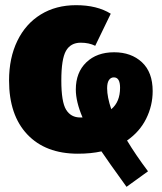

<svg xmlns="http://www.w3.org/2000/svg" viewBox="-20 -574 625 742"><path d="M471 -31Q504 24 552 88L469 148Q396 47 372 11Q332 20 281 20Q156 20 85.5 -54.5Q15 -129 15 -263Q15 -350 47 -416Q79 -482 137.5 -518Q196 -554 274 -554Q355 -554 408 -521L348 -397Q324 -409 292 -409Q253 -409 235 -377.5Q217 -346 217 -263Q217 -180 235.5 -150Q254 -120 290 -120H299Q273 -181 273 -228Q273 -294 313.5 -333Q354 -372 421 -372Q487 -372 528.5 -333.5Q570 -295 570 -222Q570 -166 545 -115.5Q520 -65 471 -31ZM410 -152Q444 -180 444 -235Q444 -275 420 -275Q408 -275 401 -264.5Q394 -254 394 -233Q394 -199 410 -152Z"/></svg>

Font: Fira Sans Condensed Black
Style: Regular
Weight: 900
Width: 3
Designer: Carrois Corporate & Edenspiekermann AG
Foundry: Carrois Corporate GbR & Edenspiekermann AG
Version: Version 4.203